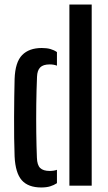

<svg xmlns="http://www.w3.org/2000/svg" viewBox="-20 -820 478 848"><path d="M44.5 -129Q43 -166 42.5 -211Q42 -256 42.2 -302.8Q42.5 -349.5 43 -393Q43.5 -436.5 44.5 -471Q47 -545.5 77.8 -576.8Q108.5 -608 164.5 -608Q186.5 -608 202.5 -603.5Q218.5 -599 231.5 -590V-530Q217.5 -535.5 199.5 -535.5Q170.5 -535.5 157.5 -522.2Q144.5 -509 143.5 -481Q141 -421.5 140.2 -358Q139.5 -294.5 140.2 -234Q141 -173.5 143 -123.5Q144 -91 157.5 -78Q171 -65 199.5 -65Q218 -65 231.5 -70V-11Q218 -2 201.5 3Q185 8 162.5 8Q104.5 8 76.2 -24Q48 -56 44.5 -129ZM286.5 0V-800H385V0Z"/></svg>

Font: Big Shoulders Stencil Text Thin SemiBold
Style: Regular
Weight: 600
Version: Version 2.001